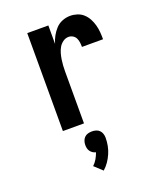

<svg xmlns="http://www.w3.org/2000/svg" viewBox="-144 -616 789 958"><g transform="rotate(-20 250.0 -136.5)"><path d="M115 0V-520H227V-422Q233 -443 243.5 -462Q254 -481 268.5 -496.5Q283 -512 303.5 -520Q324 -528 345 -528Q364 -528 382.5 -522Q401 -516 415 -503Q429 -490 438 -473Q447 -456 452 -437.5Q457 -419 458.5 -400Q460 -381 460 -362H348Q348 -374 346.5 -386Q345 -398 340 -408.5Q335 -419 324.5 -425.5Q314 -432 302 -432Q286 -432 272.5 -422.5Q259 -413 251 -399.5Q243 -386 238.5 -370.5Q234 -355 231.5 -339Q229 -323 228 -307.5Q227 -292 227 -276V0ZM239 255 197 216Q210 204 219 188.5Q228 173 234 156Q225 154 217.5 149Q210 144 205 137Q200 130 198 121.5Q196 113 196 104Q196 93 199.5 82.5Q203 72 210.5 64.5Q218 57 228.5 54Q239 51 250 51Q261 51 271.5 54Q282 57 289.5 64.5Q297 72 300.5 82.5Q304 93 304 104Q304 125 300 146Q296 167 287.5 186.5Q279 206 267 223.5Q255 241 239 255Z"/></g></svg>

Font: Iosevka Curly
Style: Bold
Weight: 700
Monospace: yes
Designer: Belleve Invis
Foundry: Belleve Invis
Version: Version 22.1.2; ttfautohint (v1.8.4)